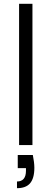

<svg xmlns="http://www.w3.org/2000/svg" viewBox="-20 -760 269 1006"><path d="M80 -740C80 -740 80 0 80 0C80 0 150 0 150 0C150 0 150 -740 150 -740C150 -740 80 -740 80 -740ZM152 52C152 52 73 52 73 52C73 52 73 121 73 121C73 121 116 121 116 121C116 121 116 135 116 135C116 135 116 135 116 135C116 172 100 191 69 191C69 191 69 226 69 226C69 226 69 226 69 226C99 226 122 218 137 201C152 184 160 157 160 119C160 119 160 119 160 119C160 100 157 77 152 52Z"/></svg>

Font: wox.body
Style: Regular
Weight: 500
Designer: Ninad Kale (Devanagari), Jonny Pinhorn (Latin)
Foundry: Indian Type Foundry
Version: ""